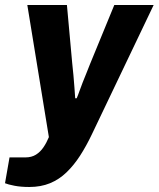

<svg xmlns="http://www.w3.org/2000/svg" viewBox="-60 -547 633 766"><path d="M57 199Q23 199 -2.5 194Q-28 189 -40 184L-22 81H41Q66 81 83.5 70Q101 59 113.5 40.5Q126 22 135 0L49 -527H207L228 -296Q231 -272 233 -246.5Q235 -221 237 -197.5Q239 -174 240 -155H246Q252 -169 257.5 -185Q263 -201 270 -218.5Q277 -236 284.5 -254.5Q292 -273 299 -291L396 -527H553L306 -10Q284 36 259.5 74Q235 112 205.5 140.5Q176 169 139.5 184Q103 199 57 199Z"/></svg>

Font: Archivo SemiCondensed ExtraBold
Style: Italic
Weight: 800
Width: 4
Italic angle: -10°
Designer: Hector Gatti
Foundry: Omnibus-Type
Version: Version 2.001